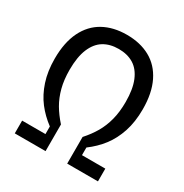

<svg xmlns="http://www.w3.org/2000/svg" viewBox="-171 -875 963 1007"><g transform="rotate(30 310.0 -371.0)"><path d="M140.5 -432.8Q140.5 -372.7 153 -324.8Q165.5 -277 188.1 -238.2Q210.7 -199.5 244.7 -161.5V0H58.3V-77.2H199.5V-123.3Q152.2 -158.5 117.8 -203.1Q83.5 -247.7 63.6 -308Q43.7 -368.3 43.7 -444.7Q43.7 -542.5 76.4 -609.2Q109.2 -675.8 169 -708.9Q228.8 -742 310.2 -742Q391.5 -742 451.3 -708.9Q511.2 -675.8 543.9 -609.2Q576.7 -542.5 576.7 -444.7Q576.7 -368.2 556.8 -307.9Q536.8 -247.7 502.4 -203.1Q468 -158.5 420.7 -123.5V-77.2H562V0H375.7V-161.5Q409.7 -199.5 432.2 -238.2Q454.8 -277 467.3 -324.8Q479.8 -372.7 479.8 -432.8Q479.8 -510.5 459.1 -560.2Q438.3 -610 400.7 -633.1Q363 -656.2 310.2 -656.2Q257.3 -656.2 219.7 -633.1Q182 -610 161.2 -560.2Q140.5 -510.5 140.5 -432.8Z"/></g></svg>

Font: Monaspace Neon Var ExtraLight
Style: Regular
Weight: 200
Designer: Riley Cran and the Lettermatic Team
Version: Version 1.200 (Monaspace Neon Var)